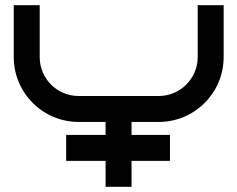

<svg xmlns="http://www.w3.org/2000/svg" viewBox="-20 -720 915 740"><path d="M842 -700H742V-500C742 -417 674 -350 592 -350H283C200 -350 133 -417 133 -500V-700H33V-500C33 -362 145 -250 283 -250H387V-200H235V-100H387V0H487V-100H635V-200H487V-250H592C730 -250 842 -362 842 -500Z"/></svg>

Font: Bruno Ace
Style: Regular
Weight: 400
Designer: Astigmatic (AOETI)
Foundry: Astigmatic (AOETI)
Version: Version 1.000